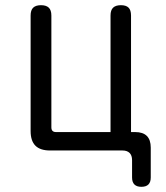

<svg xmlns="http://www.w3.org/2000/svg" viewBox="-20 -580 640 740"><path d="M561 104Q561 122 552 131Q543 140 525 140Q507 140 498 131Q489 122 489 104V37Q489 19 479.5 9.5Q470 0 452 0H173Q135 0 116.5 -18.5Q98 -37 98 -75V-520Q98 -541 108 -550.5Q118 -560 138 -560Q158 -560 168 -550.5Q178 -541 178 -520V-89Q178 -80 182.5 -75.5Q187 -71 196 -71H406V-520Q406 -541 416 -550.5Q426 -560 446 -560Q466 -560 475.5 -550.5Q485 -541 485 -520V-71H501Q531 -71 546 -56Q561 -41 561 -11Z"/></svg>

Font: Maple Mono Light
Style: Regular
Weight: 300
Monospace: yes
Designer: subframe7536
Version: Version 7.000